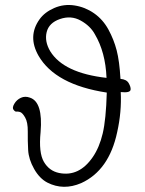

<svg xmlns="http://www.w3.org/2000/svg" viewBox="-20 -721 570 757"><path d="M455 -410Q479 -408 487.5 -393Q496 -378 495 -368Q494 -354 456 -358Q460 -280 442 -200Q410 -49 300 1Q230 31 167 -1Q136 -17 114.5 -55Q93 -93 91 -129.5Q89 -166 89.5 -202.5Q90 -239 79 -258Q68 -277 58.5 -279.5Q49 -282 44.5 -281Q40 -280 33.5 -288Q27 -296 36.5 -312Q46 -328 62.5 -335.5Q79 -343 98 -336Q150 -319 140 -200Q132 -119 153 -83Q174 -47 213 -39Q292 -23 346 -102Q372 -140 385 -195Q398 -250 401 -356Q198 -387 132 -501Q88 -578 136 -645Q156 -673 194 -689.5Q232 -706 274 -699.5Q316 -693 351 -668.5Q386 -644 407.5 -604.5Q429 -565 440 -522.5Q451 -480 455 -410ZM400 -414Q396 -515 354 -586Q336 -619 298 -640Q260 -661 216.5 -646Q173 -631 164 -594.5Q155 -558 178 -519Q231 -433 400 -414Z"/></svg>

Font: LXGW WenKai Lite Light
Style: Regular
Weight: 300
Designer: LXGW / Fontworks Inc.
Foundry: LXGW / Fontworks Inc.
Version: Version 1.511; March 25, 2025